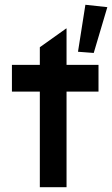

<svg xmlns="http://www.w3.org/2000/svg" viewBox="-20 -785 470 805"><path d="M147 -401H30V-513H147V-587L258 -666L259 -665V-513H393V-401H259V0H147ZM338 -765 430 -755 373 -563 307 -568Z"/></svg>

Font: Lineal Medium
Style: Regular
Weight: 600
Designer: Created by Frank Adebiaye with contributions from Anton Moglia & Ariel Martín Pérez
Created by Frank ADEBIAYE with FontF
Foundry: Velvetyne Type Foundry
Version: Version 2.000